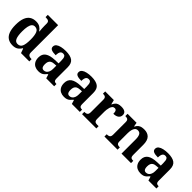

<svg xmlns="http://www.w3.org/2000/svg" viewBox="232 -1961 3172 3172"><g transform="rotate(45 1818.0 -375.0)"><path d="M250 10Q185 10 139.2 -19Q93.3 -48 69.7 -109.5Q46 -171 46 -267Q46 -364 69.5 -426.2Q93 -488.4 138.5 -518.2Q184 -548 247.9 -548Q304 -548 340 -525.5Q376 -503 397 -468H404Q400 -496.5 398 -531.2Q396 -566 396 -590V-645Q396 -673 385 -686Q374 -699 355.5 -703Q337 -707 315 -707H307V-760H548V-123Q548 -93 559.5 -78Q571 -63 589.8 -58Q608.6 -53 631 -53H635V0H441L413 -78H404Q382 -38 345.7 -14Q309.4 10 250 10ZM293.3 -65Q352 -65 374 -115.3Q396 -165.6 396 -269Q396 -368.2 374.2 -421.1Q352.4 -474 293.1 -474Q260 -474 239.5 -450.2Q219 -426.3 209.5 -380.5Q200 -334.8 200 -268Q200 -166.5 221.4 -115.8Q242.9 -65 293.3 -65Z M851 10Q807 10 771.5 -7.5Q736 -25 715 -61.4Q694 -97.7 694 -153Q694 -234 750 -273Q806 -312 918 -316L1000 -318.8V-374Q1000 -407.6 996 -433.3Q992 -459 979 -473.5Q966 -488 938.5 -488Q913 -488 898 -474Q883 -460 877 -435.5Q871 -411 871 -380Q804 -380 770 -395Q736 -410 736 -447Q736 -483.8 764 -505.9Q792 -528 838.9 -538.5Q885.8 -549 941.8 -549Q1047 -549 1099.5 -511Q1152 -473 1152 -379.4V-124.1Q1152 -96.6 1157.5 -81.3Q1163 -66 1176.7 -59.5Q1190.4 -53 1212 -53H1216V0H1030L1009 -69H1000.4Q978 -42 958.5 -24.5Q939 -7 914 1.5Q889 10 851 10ZM905.8 -63Q935 -63 955.8 -78.7Q976.7 -94.3 988.3 -123.3Q1000 -152.3 1000 -191V-266L955 -263Q915 -261 891.9 -247.3Q868.9 -233.5 858.9 -209.3Q849 -185.1 849 -149.4Q849 -121 855 -101.5Q861 -82 873.8 -72.5Q886.6 -63 905.8 -63Z M1450 10Q1406 10 1370.5 -7.5Q1335 -25 1314 -61.4Q1293 -97.7 1293 -153Q1293 -234 1349 -273Q1405 -312 1517 -316L1599 -318.8V-374Q1599 -407.6 1595 -433.3Q1591 -459 1578 -473.5Q1565 -488 1537.5 -488Q1512 -488 1497 -474Q1482 -460 1476 -435.5Q1470 -411 1470 -380Q1403 -380 1369 -395Q1335 -410 1335 -447Q1335 -483.8 1363 -505.9Q1391 -528 1437.9 -538.5Q1484.8 -549 1540.8 -549Q1646 -549 1698.5 -511Q1751 -473 1751 -379.4V-124.1Q1751 -96.6 1756.5 -81.3Q1762 -66 1775.7 -59.5Q1789.4 -53 1811 -53H1815V0H1629L1608 -69H1599.4Q1577 -42 1557.5 -24.5Q1538 -7 1513 1.5Q1488 10 1450 10ZM1504.8 -63Q1534 -63 1554.8 -78.7Q1575.7 -94.3 1587.3 -123.3Q1599 -152.3 1599 -191V-266L1554 -263Q1514 -261 1490.9 -247.3Q1467.9 -233.5 1457.9 -209.3Q1448 -185.1 1448 -149.4Q1448 -121 1454 -101.5Q1460 -82 1472.8 -72.5Q1485.6 -63 1504.8 -63Z M1867 0V-53H1870Q1893 -53 1909.9 -58Q1926.9 -63 1936.9 -78.5Q1947 -94 1947 -125V-415Q1947 -445 1938 -459.5Q1929 -474 1913 -478.5Q1897 -483 1875 -483H1872V-536H2074L2093.5 -458H2098.7Q2112 -488 2129 -508Q2146 -528 2172.5 -538Q2199 -548 2240 -548Q2298.6 -548 2326.8 -526.9Q2355 -505.8 2355 -467Q2355 -421 2321.5 -395.5Q2288 -370 2228 -370Q2228 -398 2223.5 -416Q2219 -434 2208.3 -443.5Q2197.6 -453 2179 -453Q2153 -453 2137 -435Q2121 -417 2113 -390.5Q2105 -364 2102 -337Q2099 -310 2099 -293V-120Q2099 -91 2108 -76.5Q2117 -62 2133 -57.5Q2149 -53 2169 -53H2201V0Z M2390 0V-53H2392Q2415 -53 2432.5 -58Q2450 -63 2460 -77.7Q2470 -92.4 2470 -121.8V-417.6Q2470 -446 2461 -460Q2452 -474 2436 -478.5Q2420 -483 2398 -483H2395V-536H2605L2617.7 -465H2622.5Q2643 -503 2666.5 -520.5Q2690 -538 2717.3 -543.5Q2744.7 -549 2775.9 -549Q2853 -549 2897 -503.2Q2941 -457.4 2941 -356V-123.5Q2941 -93 2948.5 -78Q2956 -63 2971 -58Q2986 -53 3008 -53H3011V0H2789V-329Q2789 -394 2771.1 -429Q2753.3 -464 2708.8 -464Q2676 -464 2657.2 -442.5Q2638.3 -420.9 2630.2 -385.5Q2622 -350.1 2622 -309V-118Q2622 -90 2631 -76Q2640 -62 2656 -57.5Q2672 -53 2694 -53H2697V0Z M3239 10Q3195 10 3159.5 -7.5Q3124 -25 3103 -61.4Q3082 -97.7 3082 -153Q3082 -234 3138 -273Q3194 -312 3306 -316L3388 -318.8V-374Q3388 -407.6 3384 -433.3Q3380 -459 3367 -473.5Q3354 -488 3326.5 -488Q3301 -488 3286 -474Q3271 -460 3265 -435.5Q3259 -411 3259 -380Q3192 -380 3158 -395Q3124 -410 3124 -447Q3124 -483.8 3152 -505.9Q3180 -528 3226.9 -538.5Q3273.8 -549 3329.8 -549Q3435 -549 3487.5 -511Q3540 -473 3540 -379.4V-124.1Q3540 -96.6 3545.5 -81.3Q3551 -66 3564.7 -59.5Q3578.4 -53 3600 -53H3604V0H3418L3397 -69H3388.4Q3366 -42 3346.5 -24.5Q3327 -7 3302 1.5Q3277 10 3239 10ZM3293.8 -63Q3323 -63 3343.8 -78.7Q3364.7 -94.3 3376.3 -123.3Q3388 -152.3 3388 -191V-266L3343 -263Q3303 -261 3279.9 -247.3Q3256.9 -233.5 3246.9 -209.3Q3237 -185.1 3237 -149.4Q3237 -121 3243 -101.5Q3249 -82 3261.8 -72.5Q3274.6 -63 3293.8 -63Z"/></g></svg>

Font: Noto Serif Thai
Style: Regular
Weight: 400
Designer: Monotype Design Team
Foundry: Monotype Imaging Inc.
Version: Version 2.001